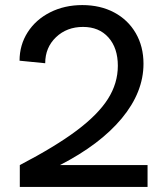

<svg xmlns="http://www.w3.org/2000/svg" viewBox="-20 -736 638 756"><path d="M444 -477Q444 -547 407 -588.5Q370 -630 307 -630Q243 -630 200.5 -589.5Q158 -549 158 -487L57 -497Q57 -559 89 -609Q121 -659 177.5 -687.5Q234 -716 304 -716Q375 -716 429.5 -687Q484 -658 514.5 -605.5Q545 -553 545 -485Q545 -373 459.5 -270Q374 -167 216 -86H561V0H58V-86Q198 -159 282 -222Q366 -285 405 -346.5Q444 -408 444 -477Z"/></svg>

Font: MedMera Sans Display
Style: Regular
Weight: 500
Designer: Kasper Nordkvist
Foundry: UNCUT.wtf
Version: Version 1.300